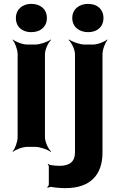

<svg xmlns="http://www.w3.org/2000/svg" viewBox="-20 -758 602 991"><path d="M212 -50V-478C212 -502 229 -539 244 -552L242 -554C226 -542 186 -528 162 -528H121C97 -528 60 -542 47 -554L45 -552C57 -539 71 -502 71 -478V-50C71 -26 57 11 45 24L47 26C60 14 97 0 121 0H162C186 0 226 14 242 26L244 24C229 11 212 -26 212 -50ZM141 -592C188 -592 222 -619 222 -665C222 -711 188 -738 141 -738C95 -738 62 -709 62 -665C62 -619 95 -592 141 -592ZM287 98C271 98 255 96 241 94C236 94 232 90 230 88L226 90C228 92 232 97 232 100V194C232 199 227 206 223 208L227 211C231 209 240 206 246 207C268 211 292 213 318 213C445 213 509 146 509 29V-478C509 -502 523 -539 535 -552L533 -554C520 -542 483 -528 459 -528H417C393 -528 353 -542 337 -554L334 -552C349 -539 367 -502 367 -478V29C367 74 342 98 287 98ZM435 -592C481 -592 514 -619 514 -665C514 -710 482 -738 435 -738C388 -738 353 -710 353 -665C353 -619 389 -592 435 -592Z"/></svg>

Font: Asimov
Style: EdgeWide
Weight: 500
Designer: Google
Version: Version 2.000980: 2014